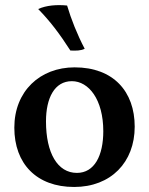

<svg xmlns="http://www.w3.org/2000/svg" viewBox="-20 -735 593 764"><path d="M260 -534C282 -533 302 -533 317 -541C287 -598 263 -659 247 -713C207 -717 164 -714 132 -699C179 -651 217 -601 260 -534ZM275 9C421 9 516 -89 516 -231C516 -371 431 -467 277 -467C139 -467 37 -372 37 -227C37 -83 126 9 275 9ZM286 -47C209 -47 163 -126 163 -252C163 -345 197 -412 266 -412C333 -412 391 -339 391 -213C391 -116 356 -47 286 -47Z"/></svg>

Font: Vollkorn Semibold
Style: Regular
Weight: 600
Designer: Friedrich Althausen
Foundry: Friedrich Althausen
Version: Version 4.015;PS 004.015;hotconv 1.0.88;makeotf.lib2.5.64775